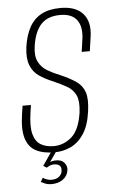

<svg xmlns="http://www.w3.org/2000/svg" viewBox="-53 -627 471 800"><g transform="rotate(-5 183.0 -227.0)"><path d="M154 6Q107 6 76.5 -10Q46 -26 34.5 -63.5Q23 -101 33 -166L38 -199H73L68 -165Q60 -109 68.5 -77.5Q77 -46 99 -33Q121 -20 153 -20Q194 -20 227.5 -48.5Q261 -77 272 -149Q278 -196 267 -221Q256 -246 231 -260.5Q206 -275 169 -291Q140 -303 116 -319.5Q92 -336 80.5 -365Q69 -394 75 -441Q82 -490 100.5 -523.5Q119 -557 151 -574Q183 -591 231 -591Q294 -591 324 -557.5Q354 -524 346 -464L337 -401Q329 -401 320 -401Q311 -401 303 -401L311 -457Q317 -507 296 -534.5Q275 -562 227 -562Q175 -562 147 -532.5Q119 -503 110 -442Q104 -401 116.5 -376.5Q129 -352 152.5 -338Q176 -324 204 -313Q246 -295 271.5 -277Q297 -259 306 -230.5Q315 -202 308 -152Q300 -93 277 -58.5Q254 -24 222 -9Q190 6 154 6ZM129 137Q115 137 104.5 132.5Q94 128 86 124L96 107Q101 112 112 115.5Q123 119 130 119Q152 119 163.5 109Q175 99 176 87Q181 56 146 56Q139 56 131 59Q123 62 116 67L102 58L142 0H163L128 50L123 49Q131 44 140 42Q149 40 157 40Q181 40 192 54Q203 68 201 84Q198 108 178.5 122.5Q159 137 129 137Z"/></g></svg>

Font: Alumni Sans Thin ExtraLight
Style: Italic
Weight: 250
Italic angle: -8°
Version: Version 1.016